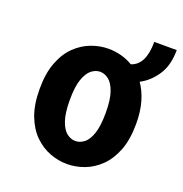

<svg xmlns="http://www.w3.org/2000/svg" viewBox="-115 -707 779 819"><g transform="rotate(20 275.0 -297.5)"><path d="M275.5 11Q236.5 11 197.8 -3.5Q159 -18 127 -49.2Q95 -80.5 76 -130.2Q57 -180 57 -251Q57 -321.5 76 -371.2Q95 -421 127 -452Q159 -483 197.8 -497.5Q236.5 -512 275.5 -512Q304 -512 332.2 -504.8Q360.5 -497.5 386.5 -482Q448 -501.5 448 -606H550Q550 -536.5 520.2 -491.8Q490.5 -447 447.5 -425Q469.5 -394 482.2 -351Q495 -308 495 -251Q495 -180 475.8 -130.2Q456.5 -80.5 424.5 -49.2Q392.5 -18 353.8 -3.5Q315 11 275.5 11ZM275.5 -93.5Q296 -93.5 314.8 -107.8Q333.5 -122 345.2 -156.2Q357 -190.5 357 -251Q357 -309.5 345.2 -343.8Q333.5 -378 314.8 -392.8Q296 -407.5 275.5 -407.5Q255 -407.5 236.2 -392.8Q217.5 -378 205.8 -344Q194 -310 194 -251Q194 -191 206 -156.5Q218 -122 236.5 -107.8Q255 -93.5 275.5 -93.5Z"/></g></svg>

Font: Trispace SemiCondensed SemiBold
Style: Regular
Weight: 600
Width: 4
Designer: Tyler Finck
Foundry: Etcetera Type Company
Version: Version 1.210; ttfautohint (v1.8.3)